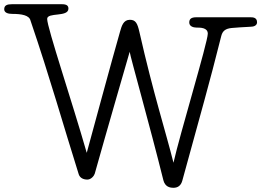

<svg xmlns="http://www.w3.org/2000/svg" viewBox="-51 -841 1241 912"><path d="M936 -681C936 -641 803 -202 773 -68C737 -213 678 -394 611 -690C602 -729 594 -747 566 -747C535 -747 527 -718 519 -690C489 -587 361 -115 361 -115C293 -353 173 -710 173 -751C173 -784 274 -758 274 -800C274 -813 267 -821 243 -821H6C-17 -821 -31 -816 -31 -797C-31 -780 -12 -775 7 -775C51 -775 88 -769 94 -743C187 -470 250 -245 323 -13C329 5 346 12 364 12C382 12 396 -6 399 -16C451 -202 565 -595 565 -595C568 -571 661 -243 725 15C733 46 755 51 773 51C791 51 808 43 815 17C907 -319 941 -435 1000 -670C1006 -694 1020 -705 1049 -708C1059 -709 1112 -713 1140 -714C1153 -714 1170 -719 1170 -735C1170 -759 1149 -759 1137 -759H882C856 -759 848 -750 848 -734C848 -715 869 -710 882 -710C901 -710 936 -710 936 -681Z"/></svg>

Font: Life Savers
Style: Bold
Weight: 700
Designer: Pablo Impallari, Rodrigo Fuenzalida, Brenda Gallo
Foundry: Pablo Impallari, Rodrigo Fuenzalida, Brenda Gallo
Version: Version 3.000